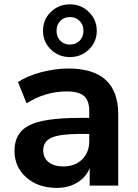

<svg xmlns="http://www.w3.org/2000/svg" viewBox="-20 -870 645 900"><path d="M246.1 10.7Q159.2 10.7 103.5 -38.1Q47.9 -86.9 47.9 -163.1Q47.9 -247.1 116.2 -282.2Q184.6 -317.4 354.5 -317.4H398.4V-349.6Q398.4 -398.4 374 -419.9Q349.6 -441.4 293.9 -441.4Q192.4 -441.4 104.5 -385.7L64.5 -485.4Q106.4 -513.7 171.9 -531.2Q237.3 -548.8 300.8 -548.8Q534.2 -548.8 534.2 -334V0H400.4V-81.1Q381.8 -38.1 341.3 -13.7Q300.8 10.7 246.1 10.7ZM181.6 -725.6Q181.6 -778.3 218.3 -814Q254.9 -849.6 307.6 -849.6Q360.4 -849.6 397 -813.5Q433.6 -777.3 433.6 -725.6Q433.6 -673.8 397 -638.2Q360.4 -602.5 307.6 -602.5Q254.9 -602.5 218.3 -638.2Q181.6 -673.8 181.6 -725.6ZM182.6 -166Q182.6 -129.9 208 -109.9Q233.4 -89.8 276.4 -89.8Q331.1 -89.8 364.7 -122.6Q398.4 -155.3 398.4 -209V-242.2H355.5Q260.7 -242.2 221.7 -224.6Q182.6 -207 182.6 -166ZM307.6 -661.1Q335.9 -661.1 353.5 -679.2Q371.1 -697.3 371.1 -725.6Q371.1 -753.9 353 -772Q335 -790 307.6 -790Q280.3 -790 262.7 -772Q245.1 -753.9 245.1 -725.6Q245.1 -697.3 262.7 -679.2Q280.3 -661.1 307.6 -661.1Z"/></svg>

Font: Min Sans Bold
Style: Regular
Weight: 700
Designer: Jinseong-Kim, NotoSansCJK, Nunito
Foundry: Jinseong-Kim
Version: Version 1.400;Glyphs 3.1.2 (3151)